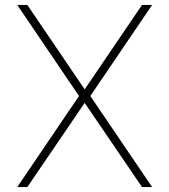

<svg xmlns="http://www.w3.org/2000/svg" viewBox="-20 -760 688 780"><path d="M50 0 301 -370 50 -740H91L324 -397L557 -740H598L347 -370L598 0H557L324 -342L91 0Z"/></svg>

Font: Be Vietnam Pro Thin
Style: Regular
Weight: 100
Designer: Lam Bao, Tony Le, Vietanh Nguyen
Foundry: Yellow Type Foundry
Version: Version 1.002; ttfautohint (v1.8.3)